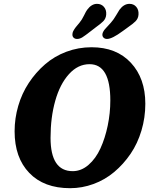

<svg xmlns="http://www.w3.org/2000/svg" viewBox="-20 -967 784 1007"><path d="M457 -804.2Q425.8 -779.8 411.9 -771.2Q397.9 -762.7 384.3 -762.7Q372.6 -762.7 365.7 -769.8Q358.9 -776.9 359.9 -787.6Q359.9 -791 360.8 -794.7Q361.8 -798.3 362.8 -801Q363.8 -803.7 366.5 -808.1Q369.1 -812.5 370.6 -814.9Q372.1 -817.4 376.2 -822.8Q380.4 -828.1 382.3 -830.3Q384.3 -832.5 389.6 -839.1Q395 -845.7 397.5 -848.6Q409.7 -863.3 420.7 -886Q431.6 -908.7 437 -915.5Q460 -946.8 488.8 -946.8Q511.2 -946.8 524.9 -931.2Q538.6 -915.5 537.1 -891.6Q536.1 -870.1 521 -855Q514.2 -848.1 504.9 -840.8Q495.6 -833.5 481.4 -823Q467.3 -812.5 457 -804.2ZM624 -804.2Q567.9 -762.7 541.5 -762.7Q529.8 -762.7 522.9 -769.8Q516.1 -776.9 517.1 -787.6Q517.6 -793.9 522 -801.8Q526.4 -809.6 531.2 -814.9Q536.1 -820.3 546.1 -831.1Q556.2 -841.8 562 -848.6Q576.2 -864.3 589.6 -887.7Q603 -911.1 606.4 -915.5Q629.4 -946.8 659.2 -946.8Q681.2 -946.8 694.6 -931.2Q708 -915.5 706.5 -891.6Q705.6 -870.1 690.4 -855Q683.6 -848.1 674.1 -840.8Q664.6 -833.5 649.2 -822.5Q633.8 -811.5 624 -804.2ZM56.6 -278.3Q56.6 -346.2 75.7 -411.6Q94.7 -477.1 131.1 -532.2Q167.5 -587.4 216.3 -629.6Q265.1 -671.9 328.1 -695.6Q391.1 -719.2 460 -719.2Q590.8 -719.2 666.5 -637.7Q742.2 -556.2 742.2 -422.9Q742.2 -350.1 721.9 -282.2Q701.7 -214.4 664.8 -160.2Q627.9 -106 579.1 -64.9Q530.3 -23.9 470.5 -2Q410.6 20 347.7 20Q210.4 20 133.5 -60.1Q56.6 -140.1 56.6 -278.3ZM361.3 -69.3Q406.2 -69.3 444.3 -102.3Q482.4 -135.3 506.8 -188.7Q531.2 -242.2 544.9 -307.9Q558.6 -373.5 558.6 -440.4Q558.6 -630.4 449.7 -630.4Q388.7 -630.4 341.6 -578.1Q294.4 -525.9 269.8 -438.5Q245.1 -351.1 245.1 -244.1Q245.1 -69.3 361.3 -69.3Z"/></svg>

Font: Cooper*
Style: Bold Italic
Weight: 700
Italic angle: -7°
Designer: Owen Earl
Foundry: indestructible type*
Version: Version 0.001